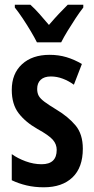

<svg xmlns="http://www.w3.org/2000/svg" viewBox="-20 -786 401 816"><path d="M332 -154Q332 -74 288 -32Q244 10 166 10Q127 10 93 2Q59 -6 30 -20V-131Q55 -113 89 -100.5Q123 -88 157 -88Q221 -88 221 -149Q221 -173 204.5 -192Q188 -211 139 -238Q88 -267 59 -305Q30 -343 30 -404Q30 -473 73.5 -513Q117 -553 191 -553Q229 -553 262.5 -543Q296 -533 328 -514L294 -426Q272 -442 247 -451.5Q222 -461 196 -461Q168 -461 153 -447Q138 -433 138 -408Q138 -391 144.5 -379Q151 -367 169 -353.5Q187 -340 220 -320Q270 -290 301 -253Q332 -216 332 -154ZM137 -606Q127 -626 111 -653Q95 -680 77 -707Q59 -734 43 -754V-766H109Q127 -750 147 -727.5Q167 -705 188 -680Q212 -708 229.5 -726.5Q247 -745 268 -766H334V-754Q319 -735 301.5 -708.5Q284 -682 267.5 -655Q251 -628 240 -606Z"/></svg>

Font: Noto Sans Lao ExtraCondensed SemiBold
Style: Regular
Weight: 600
Width: 2
Designer: Monotype Design Team
Foundry: Monotype Imaging Inc.
Version: Version 2.003; ttfautohint (v1.8.4.7-5d5b)